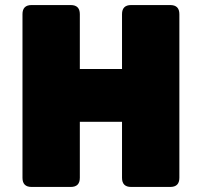

<svg xmlns="http://www.w3.org/2000/svg" viewBox="-20 -740 799 760"><path d="M260 0H105Q69 0 69 -36V-684Q69 -720 105 -720H260Q296 -720 296 -684V-467H463V-684Q463 -720 499 -720H654Q690 -720 690 -684V-36Q690 0 654 0H499Q463 0 463 -36V-258H296V-36Q296 0 260 0Z"/></svg>

Font: Bungee Spice
Style: Regular
Weight: 400
Designer: David Jonathan Ross
Foundry: David Jonathan Ross
Version: Version 2.000